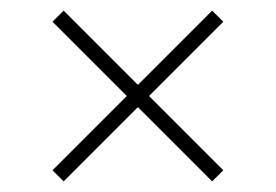

<svg xmlns="http://www.w3.org/2000/svg" viewBox="-20 -462 520 362"><path d="M100 -120 79 -141 219 -281 79 -421 100 -442 240 -302 380 -442 401 -421 261 -281 401 -141 380 -120 240 -260Z"/></svg>

Font: Piazzolla SC Thin
Style: Regular
Weight: 100
Designer: Juan Pablo del Peral
Foundry: Huerta Tipografica
Version: Version 1.330